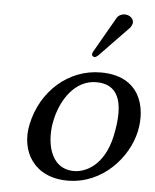

<svg xmlns="http://www.w3.org/2000/svg" viewBox="-51 -725 628 779"><g transform="rotate(5 263.0 -336.0)"><path d="M80 -205C56 -95 115 10 253 10C396 10 497 -107 520 -214C542 -318 507 -439 350 -439C219 -439 109 -342 80 -205ZM335 -398C420 -398 455 -334 424 -187C397 -63 321 -31 276 -31C172 -31 158 -151 175 -228C193 -315 249 -398 335 -398ZM426 -682C413 -682 401 -676 394 -665L312 -522C310 -519 308 -515 308 -512C306 -505 311 -499 319 -499C323 -499 329 -503 333 -507L451 -629C456 -634 459 -642 461 -647C465 -667 446 -682 426 -682Z"/></g></svg>

Font: Libertinus Sans
Style: Italic
Weight: 400
Italic angle: -12°
Designer: Philipp H. Poll, Khaled Hosny
Foundry: Caleb Maclennan
Version: Version 7.050;RELEASE